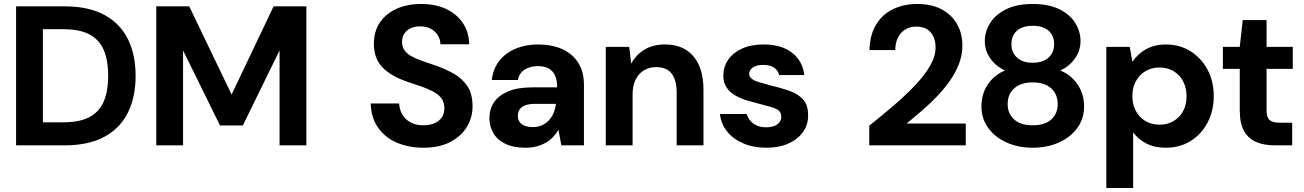

<svg xmlns="http://www.w3.org/2000/svg" viewBox="-20 -732 6566 967"><path d="M61 0V-700H305Q427 -700 506.5 -656.5Q586 -613 624.5 -534.5Q663 -456 663 -350Q663 -244 624.5 -165.5Q586 -87 506.5 -43.5Q427 0 305 0ZM196 -116H297Q384 -116 433.5 -144Q483 -172 504 -224.5Q525 -277 525 -350Q525 -424 504 -476.5Q483 -529 433.5 -557Q384 -585 297 -585H196Z M767 0V-700H933L1146 -257H1147L1358 -700H1523V0H1388V-476H1387L1203 -100H1088L903 -476H902V0Z M2113 12Q2037 12 1977.5 -14Q1918 -40 1883.5 -90Q1849 -140 1847 -211H1990Q1992 -180 2006.5 -155Q2021 -130 2048 -115.5Q2075 -101 2112 -101Q2144 -101 2167.5 -111Q2191 -121 2204.5 -140Q2218 -159 2218 -186Q2218 -217 2203 -237Q2188 -257 2161.5 -271Q2135 -285 2102 -296.5Q2069 -308 2032 -320Q1950 -348 1906.5 -392.5Q1863 -437 1863 -512Q1863 -574 1893.5 -619Q1924 -664 1978 -688Q2032 -712 2101 -712Q2172 -712 2225.5 -687.5Q2279 -663 2310.5 -617Q2342 -571 2343 -509H2198Q2198 -533 2185.5 -553.5Q2173 -574 2151 -586.5Q2129 -599 2099 -599Q2072 -600 2051 -591Q2030 -582 2017.5 -564.5Q2005 -547 2005 -521Q2005 -496 2017 -479Q2029 -462 2051 -449.5Q2073 -437 2102.5 -426.5Q2132 -416 2168 -404Q2221 -386 2264.5 -361.5Q2308 -337 2334 -298Q2360 -259 2360 -196Q2360 -140 2331.5 -93Q2303 -46 2248 -17Q2193 12 2113 12Z M2627 12Q2565 12 2524.5 -8Q2484 -28 2464.5 -62Q2445 -96 2445 -137Q2445 -183 2468.5 -217.5Q2492 -252 2540 -272Q2588 -292 2661 -292H2786Q2786 -328 2775.5 -351.5Q2765 -375 2743.5 -387Q2722 -399 2689 -399Q2650 -399 2622.5 -381.5Q2595 -364 2588 -329H2457Q2463 -384 2493.5 -424Q2524 -464 2575 -486Q2626 -508 2689 -508Q2760 -508 2812 -484.5Q2864 -461 2892.5 -415.5Q2921 -370 2921 -305V0H2807L2793 -77H2792Q2780 -57 2764 -40.5Q2748 -24 2727.5 -12.5Q2707 -1 2682 5.5Q2657 12 2627 12ZM2663 -92Q2690 -92 2710.5 -101.5Q2731 -111 2745.5 -127Q2760 -143 2768.5 -164Q2777 -185 2780 -209H2676Q2645 -209 2625.5 -201.5Q2606 -194 2597 -180.5Q2588 -167 2588 -149Q2588 -131 2597 -118Q2606 -105 2623 -98.5Q2640 -92 2663 -92Z M3031 0V-496H3149L3159 -413H3160Q3184 -457 3226.5 -482.5Q3269 -508 3329 -508Q3391 -508 3434 -481.5Q3477 -455 3500 -404Q3523 -353 3523 -278V0H3388V-266Q3388 -328 3363 -361Q3338 -394 3284 -394Q3249 -394 3222.5 -377.5Q3196 -361 3181 -330.5Q3166 -300 3166 -256V0Z M3840 12Q3774 12 3723 -10Q3672 -32 3641.5 -70.5Q3611 -109 3606 -158H3741Q3746 -140 3758.5 -124.5Q3771 -109 3791 -100Q3811 -91 3838 -91Q3865 -91 3882 -98.5Q3899 -106 3907 -118Q3915 -130 3915 -143Q3915 -163 3903 -174Q3891 -185 3867.5 -192Q3844 -199 3812 -207Q3780 -215 3746 -225Q3712 -235 3684.5 -250.5Q3657 -266 3640 -290.5Q3623 -315 3623 -351Q3623 -395 3647 -430.5Q3671 -466 3716.5 -487Q3762 -508 3826 -508Q3915 -508 3968.5 -467Q4022 -426 4031 -354H3904Q3899 -378 3878.5 -391.5Q3858 -405 3825 -405Q3790 -405 3771.5 -392Q3753 -379 3753 -360Q3753 -346 3766 -335.5Q3779 -325 3802.5 -318Q3826 -311 3857 -303Q3911 -290 3954.5 -275Q3998 -260 4024 -232Q4050 -204 4050 -152Q4051 -105 4025 -68Q3999 -31 3952 -9.5Q3905 12 3840 12Z M4358 0V-99Q4422 -150 4481.5 -201Q4541 -252 4589 -302.5Q4637 -353 4664.5 -401Q4692 -449 4692 -494Q4692 -522 4682 -545.5Q4672 -569 4651 -583.5Q4630 -598 4595 -598Q4561 -598 4537 -582Q4513 -566 4501 -539.5Q4489 -513 4489 -480H4359Q4361 -557 4393 -609Q4425 -661 4479 -686.5Q4533 -712 4599 -712Q4673 -712 4723.5 -684.5Q4774 -657 4800.5 -610Q4827 -563 4827 -502Q4827 -456 4810.5 -412Q4794 -368 4765 -326.5Q4736 -285 4699.5 -247Q4663 -209 4623 -174.5Q4583 -140 4546 -110H4844V0Z M5181 12Q5109 12 5050.5 -14Q4992 -40 4957.5 -87Q4923 -134 4923 -196Q4923 -239 4937.5 -274Q4952 -309 4979 -336Q5006 -363 5042 -377Q4996 -398 4968 -437Q4940 -476 4940 -525Q4940 -574 4967.5 -617Q4995 -660 5048.5 -686Q5102 -712 5181 -712Q5261 -712 5314.5 -686Q5368 -660 5395 -617Q5422 -574 5422 -525Q5422 -477 5394 -437.5Q5366 -398 5320 -377Q5357 -362 5383.5 -335.5Q5410 -309 5425 -274Q5440 -239 5440 -196Q5440 -134 5405.5 -87Q5371 -40 5312.5 -14Q5254 12 5181 12ZM5181 -101Q5244 -101 5275.5 -131Q5307 -161 5307 -207Q5307 -258 5274 -287.5Q5241 -317 5181 -317Q5122 -317 5088.5 -287.5Q5055 -258 5055 -207Q5055 -161 5087 -131Q5119 -101 5181 -101ZM5181 -416Q5233 -416 5261 -442Q5289 -468 5289 -509Q5289 -553 5261 -577.5Q5233 -602 5182 -602Q5130 -602 5102 -577.5Q5074 -553 5074 -508Q5074 -468 5102 -442Q5130 -416 5181 -416Z M5552 215V-496H5670L5683 -422H5684Q5701 -446 5724.5 -465.5Q5748 -485 5779.5 -496.5Q5811 -508 5852 -508Q5922 -508 5976 -474Q6030 -440 6061.5 -381.5Q6093 -323 6093 -247Q6093 -173 6061.5 -114Q6030 -55 5976 -21.5Q5922 12 5851 12Q5795 12 5754 -9Q5713 -30 5687 -65V215ZM5820 -104Q5860 -104 5891 -122.5Q5922 -141 5939 -173Q5956 -205 5956 -247Q5956 -289 5939 -322Q5922 -355 5891 -373.5Q5860 -392 5820 -392Q5780 -392 5749 -373.5Q5718 -355 5700.5 -322.5Q5683 -290 5683 -248Q5683 -206 5700.5 -173.5Q5718 -141 5749 -122.5Q5780 -104 5820 -104Z M6400 0Q6347 0 6307.5 -16.5Q6268 -33 6246 -71.5Q6224 -110 6224 -177V-385H6139V-496H6224L6239 -631H6359V-496H6491V-385H6359V-175Q6359 -141 6374 -127.5Q6389 -114 6425 -114H6488V0Z"/></svg>

Font: DM Sans 28pt
Style: Bold
Weight: 700
Version: Version 4.004;gftools[0.9.30]